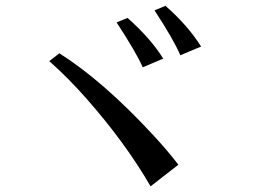

<svg xmlns="http://www.w3.org/2000/svg" viewBox="-20 -743 879 668"><path d="M151.4 -530.3 186.5 -557.6Q337.9 -461.9 511.7 -274.4Q562.5 -219.7 600.6 -169.9L503.9 -94.7Q417 -245.1 282.2 -398.4Q216.8 -472.7 151.4 -530.3ZM385.7 -665 423.8 -680.7Q504.9 -608.4 547.9 -539.1L476.6 -508.8Q455.1 -558.6 385.7 -665ZM517.6 -707 555.7 -722.7Q632.8 -655.3 679.7 -581.1L607.4 -550.8Q584 -605.5 517.6 -707Z"/></svg>

Font: GenEi LateMin P v2
Style: Medium
Weight: 500
Designer: o_tamon (Modified)
Foundry: o_tamon / Adobe Systems Incorporated / FONT 910 / Philipp H. Poll
Version: Version 2.1;Original Version 1.004